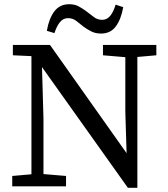

<svg xmlns="http://www.w3.org/2000/svg" viewBox="-20 -883 797 910"><path d="M468 -621V-670H721V-621L631 -613V7H586L179 -565L186 -322V-58L293 -49V0H38V-49L129 -57V-617L41 -621V-670H217L580 -157L574 -352V-612ZM202 -737Q212 -795 237.5 -829Q263 -863 308 -863Q334 -863 352.5 -853Q371 -843 390 -829Q407 -816 424.5 -802.5Q442 -789 464 -789Q487 -789 502.5 -808Q518 -827 528 -861L564 -849Q554 -792 529 -758Q504 -724 459 -724Q433 -724 414 -733.5Q395 -743 378 -755Q359 -770 342 -783.5Q325 -797 302 -797Q280 -797 264.5 -778.5Q249 -760 238 -726Z"/></svg>

Font: Source Serif 4 SmText
Style: Regular
Weight: 400
Designer: Frank Grießhammer
Foundry: Adobe
Version: Version 4.005;hotconv 1.1.0;makeotfexe 2.6.0